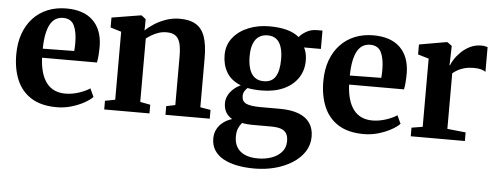

<svg xmlns="http://www.w3.org/2000/svg" viewBox="-52 -699 2841 1101"><g transform="rotate(5 1368.0 -149.0)"><path d="M282.5 11Q193.5 11 136.5 -24.5Q79.5 -60 52.5 -123.5Q25.5 -187 25.5 -270Q25.5 -337.5 44.8 -390.8Q64 -444 99.2 -481.5Q134.5 -519 182.8 -538.5Q231 -558 289.5 -558Q389 -558 442.5 -506.5Q496 -455 498 -361Q498 -328 496 -304.5Q494 -281 490.5 -264.5H174.5Q176.5 -218.5 186.8 -182.5Q197 -146.5 215.8 -121.5Q234.5 -96.5 261.8 -83.8Q289 -71 325 -71Q363.5 -71 403.5 -84.2Q443.5 -97.5 466 -113.5L488 -66Q472 -49 440.2 -31.2Q408.5 -13.5 367.5 -1.2Q326.5 11 282.5 11ZM174 -316.5 355 -319Q356 -330.5 356.5 -342.2Q357 -354 357 -365.5Q357 -428.5 339.2 -465.5Q321.5 -502.5 275.5 -502.5Q254 -502.5 236 -493.2Q218 -484 204.5 -462.8Q191 -441.5 183 -405.8Q175 -370 174 -316.5Z M613.5 -61V-452.5L551 -471.5V-528.5L715.5 -555.5H723L747 -536.5V-498L746 -471Q766.5 -491.5 797 -511Q827.5 -530.5 864.8 -543.2Q902 -556 942 -556Q1000.5 -556 1036 -534.2Q1071.5 -512.5 1087.5 -465.5Q1103.5 -418.5 1103.5 -342.5V-60.5L1163 -50.5V0H908V-50L959.5 -60.5V-340Q959.5 -386.5 951.8 -415.5Q944 -444.5 925.5 -458.2Q907 -472 874 -472Q850 -472 828.5 -465Q807 -458 789 -447.2Q771 -436.5 757.5 -426V-61L816 -50V0H555.5V-50Z M1442.5 262.5Q1386 262.5 1340 253Q1294 243.5 1261.2 224.8Q1228.5 206 1210.8 177.8Q1193 149.5 1193 111.5Q1193 81 1205.8 57Q1218.5 33 1240.8 16.2Q1263 -0.5 1291 -9Q1266 -23.5 1254 -45.5Q1242 -67.5 1242 -96.5Q1242 -119 1252.2 -140Q1262.5 -161 1281 -178Q1299.5 -195 1323.5 -206Q1267 -228.5 1241.5 -271.8Q1216 -315 1216 -371Q1216 -429.5 1249.5 -471.2Q1283 -513 1338 -535.2Q1393 -557.5 1457.5 -557.5Q1517 -557.5 1559.5 -545.8Q1602 -534 1630 -510.5Q1641.5 -527 1669.2 -543.2Q1697 -559.5 1731.5 -559.5H1763V-454H1666Q1671 -445.5 1674.8 -433.5Q1678.5 -421.5 1680.5 -408.2Q1682.5 -395 1682.5 -381.5Q1683 -322.5 1653.2 -278.8Q1623.5 -235 1569.8 -211Q1516 -187 1443.5 -187Q1422 -187 1401.2 -188.8Q1380.5 -190.5 1363.5 -194Q1352.5 -184 1346 -172.5Q1339.5 -161 1339.5 -146Q1339.5 -115.5 1364.2 -103.5Q1389 -91.5 1448.5 -91.5H1558Q1623 -91.5 1666.5 -75Q1710 -58.5 1732 -26.5Q1754 5.5 1754 51.5Q1754 100 1728.8 138.8Q1703.5 177.5 1659.8 205.2Q1616 233 1560.2 247.8Q1504.5 262.5 1442.5 262.5ZM1457.5 203Q1499.5 203 1535.2 190.5Q1571 178 1593.5 152.8Q1616 127.5 1616 90Q1616 64 1606.8 47.2Q1597.5 30.5 1575.8 22.2Q1554 14 1515.5 14H1408Q1391.5 14 1376.5 12.5Q1361.5 11 1349.5 8.5Q1337.5 22 1329.2 41.5Q1321 61 1321 89Q1321 125 1336.5 150.5Q1352 176 1382.5 189.5Q1413 203 1457.5 203ZM1452 -241Q1499.5 -241 1520.2 -275.2Q1541 -309.5 1541 -374Q1541 -417 1531.2 -446.2Q1521.5 -475.5 1502 -490.2Q1482.5 -505 1452.5 -505Q1423.5 -505 1402.8 -491.2Q1382 -477.5 1370.8 -449Q1359.5 -420.5 1359.5 -377Q1359.5 -336 1369 -305.2Q1378.5 -274.5 1399 -257.8Q1419.5 -241 1452 -241Z M2050 11Q1961 11 1904 -24.5Q1847 -60 1820 -123.5Q1793 -187 1793 -270Q1793 -337.5 1812.2 -390.8Q1831.5 -444 1866.8 -481.5Q1902 -519 1950.2 -538.5Q1998.5 -558 2057 -558Q2156.5 -558 2210 -506.5Q2263.5 -455 2265.5 -361Q2265.5 -328 2263.5 -304.5Q2261.5 -281 2258 -264.5H1942Q1944 -218.5 1954.2 -182.5Q1964.5 -146.5 1983.2 -121.5Q2002 -96.5 2029.2 -83.8Q2056.5 -71 2092.5 -71Q2131 -71 2171 -84.2Q2211 -97.5 2233.5 -113.5L2255.5 -66Q2239.5 -49 2207.8 -31.2Q2176 -13.5 2135 -1.2Q2094 11 2050 11ZM1941.5 -316.5 2122.5 -319Q2123.5 -330.5 2124 -342.2Q2124.5 -354 2124.5 -365.5Q2124.5 -428.5 2106.8 -465.5Q2089 -502.5 2043 -502.5Q2021.5 -502.5 2003.5 -493.2Q1985.5 -484 1972 -462.8Q1958.5 -441.5 1950.5 -405.8Q1942.5 -370 1941.5 -316.5Z M2320 0V-49.5L2383.5 -60V-452.5L2321 -471V-528.5L2476 -555.5H2483.5L2509 -536.5L2508.5 -513L2506 -425L2509 -425.5Q2513 -438 2526.2 -459.2Q2539.5 -480.5 2561.5 -502.2Q2583.5 -524 2613 -538.8Q2642.5 -553.5 2678 -553.5Q2691.5 -553.5 2700.2 -551.5Q2709 -549.5 2714.5 -547.5V-405.5Q2706 -412 2689.2 -417Q2672.5 -422 2645.5 -422Q2616.5 -422 2593.5 -415.8Q2570.5 -409.5 2553.8 -400Q2537 -390.5 2525.5 -380.5V-60.5L2631.5 -49.5V0Z"/></g></svg>

Font: Merriweather 48pt
Style: Bold
Weight: 700
Version: Version 2.100